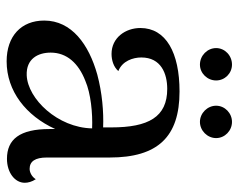

<svg xmlns="http://www.w3.org/2000/svg" viewBox="-92 -634 736 593"><g transform="rotate(90 276.5 -337.0)"><path d="M179 -586C206 -586 228 -609 228 -636C228 -663 206 -685 179 -685C151 -685 128 -663 128 -636C128 -609 151 -586 179 -586ZM356 -586C383 -586 406 -609 406 -636C406 -663 383 -685 356 -685C329 -685 306 -663 306 -636C306 -609 329 -586 356 -586ZM533 -79C525 -66 511 -60 501 -60C478 -60 466 -77 466 -113V-307C466 -456 402 -523 262 -523C142 -523 66 -481 66 -402C66 -356 96 -313 146 -313C165 -313 186 -319 199 -334C168 -346 157 -379 157 -405C157 -466 207 -485 254 -485C341 -485 373 -427 373 -312V-287C325 -289 266 -284 210 -269C117 -243 43 -190 43 -105C43 -34 91 11 169 11C261 11 337 -49 378 -139V-122C378 -29 410 10 470 10C512 10 544 -14 544 -45C544 -55 541 -67 533 -79ZM212 -51C161 -49 142 -86 142 -125C142 -175 175 -211 229 -232C268 -249 330 -255 376 -253C374 -147 285 -54 212 -51Z"/></g></svg>

Font: Arima Koshi Medium
Style: Regular
Weight: 500
Designer: Joana Correia and Natanael Gama
Foundry: NDISCOVER
Version: Version 1.019;PS 001.019;hotconv 1.0.88;makeotf.lib2.5.64775